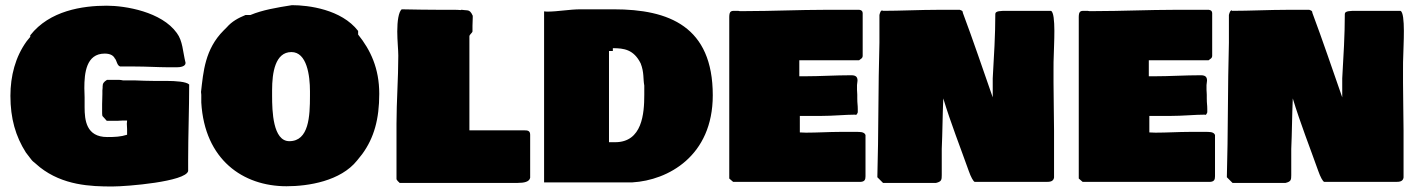

<svg xmlns="http://www.w3.org/2000/svg" viewBox="-20 -713 5394 728"><path d="M693.4 -64.5V-107.4C693.4 -201.2 697.3 -298.8 697.3 -392.6C686.5 -403.3 647.5 -406.2 609.4 -406.2H562.5C542 -406.2 514.6 -407.2 490.2 -408.2H446.3C441.4 -409.2 436.5 -410.2 431.6 -410.2H385.7C373 -402.3 369.1 -396.5 369.1 -384.8V-380.9C369.1 -376 368.2 -373 368.2 -370.1V-356.4C368.2 -341.8 367.2 -331.1 367.2 -318.4V-288.1C367.2 -283.2 367.2 -278.3 368.2 -273.4L384.8 -254.9H425.8C430.7 -254.9 436.5 -255.9 443.4 -255.9H461.9C461.9 -251 460.9 -247.1 460.9 -244.1C460.9 -236.3 461.9 -231.4 461.9 -223.6V-202.1C437.5 -194.3 415 -193.4 386.7 -193.4C306.6 -193.4 300.8 -257.8 300.8 -306.6V-343.8C300.8 -352.5 299.8 -366.2 299.8 -378.9C299.8 -435.5 306.6 -509.8 377 -509.8C400.4 -509.8 411.1 -501 416 -490.2V-491.2C423.2 -481.6 423.6 -464.9 435.5 -460.9H489.3C535.2 -460.9 581.1 -458 612.3 -458H652.3C661.1 -458 683.6 -460 683.6 -474.6C672.8 -518 673.2 -557.5 650.4 -587.9C592.7 -668.6 455.3 -691.4 384.8 -691.4C293 -691.4 168 -672.9 94.7 -579.1V-580.1V-573.2L81.1 -556.6C38.1 -497.1 19.5 -424.8 19.5 -349.6C19.5 -263.7 39.1 -196.3 78.1 -134.8L93.8 -114.3C98.6 -107.4 103.5 -101.6 110.4 -96.7L130.9 -79.1C218.8 -9.8 324.2 -5.9 405.3 -5.9C461.8 -5.9 684.4 -24.3 693.4 -64.5Z M743.2 -353.5V-324.2C755.9 -107.4 901.4 -6.8 1066.4 -6.8C1149.4 -6.8 1271.5 -26.4 1334 -104.5L1353.5 -128.9C1398.4 -190.4 1418 -261.7 1418 -357.4C1418 -454.1 1384.8 -523.4 1337.9 -582V-595.7C1274.4 -677.7 1149.4 -693.4 1086.9 -693.4C1028.2 -684.1 975.4 -675.2 929.7 -656.2H911.1C882.8 -644.5 859.4 -631.8 839.8 -609.4L828.1 -597.7C756.8 -526.4 751 -440.4 742.2 -364.3ZM1011.7 -349.6V-371.1C1011.7 -437.5 1023.4 -515.6 1085 -515.6C1143.6 -515.6 1155.3 -426.8 1155.3 -367.2V-349.6C1155.3 -272.5 1151.4 -177.7 1077.1 -177.7C1014.6 -177.7 1011.7 -292 1011.7 -349.6Z M1495.1 -19.5H1943.4C1966.8 -19.5 1987.3 -23.4 1990.2 -39.1V-202.1C1990.2 -218.8 1978.5 -218.8 1966.8 -218.8H1759.8V-575.2C1759.8 -582 1770.5 -587.9 1771.5 -593.8V-615.2C1771.5 -626 1772.5 -635.7 1772.5 -646.5V-653.3C1765.6 -668.9 1759.8 -672.9 1752 -673.8C1744.1 -673.8 1734.4 -675.8 1731.4 -675.8C1729.5 -675.8 1727.5 -675.8 1726.6 -674.8C1717.8 -675.8 1709 -675.8 1701.2 -675.8H1654.3C1602.5 -675.8 1553.7 -676.8 1502.9 -677.7C1491.2 -667 1486.3 -632.8 1486.3 -593.8C1486.3 -559.6 1490.2 -524.4 1490.2 -502C1490.2 -414.1 1483.4 -328.1 1483.4 -244.1V-33.2C1490.6 -21.7 1490.6 -25.6 1495.1 -19.5Z M2306.6 -677.7H2181.6C2139.1 -677.7 2095.8 -668.9 2053.7 -668.9C2050.8 -668.9 2045.9 -669.9 2043 -669.9V-21.5H2377.9C2512.7 -29.3 2682.6 -121.1 2682.6 -351.6C2682.6 -612.6 2517.2 -677.7 2306.6 -677.7ZM2312.5 -173.8H2289.1V-519.5H2303.7V-530.3C2345.7 -530.3 2382.8 -525.4 2409.2 -472.7C2422.9 -437.5 2418 -414.1 2422.9 -388.7V-353.5C2422.9 -282.9 2415.4 -173.8 2312.5 -173.8Z M2745.1 -630.9V-36.1L2759.8 -23.4H3243.2C3258.8 -24.4 3261.7 -32.2 3261.7 -44.9V-201.2C3256.8 -213.9 3239.3 -212.9 3225.6 -212.9H3163.1C3124 -212.9 3079.1 -210 3036.1 -210C3028.3 -210 3020.5 -210.9 3012.7 -210.9V-273.4H3090.8C3140.6 -273.4 3184.6 -278.3 3223.6 -278.3V-277.3C3228.5 -277.3 3229.5 -280.3 3232.4 -287.1V-299.8C3232.4 -316.4 3230.5 -319.3 3230.5 -339.8V-353.5C3230.5 -361.3 3229.5 -367.2 3229.5 -372.1V-390.6C3229.5 -395.5 3231.4 -402.3 3231.4 -407.2C3231.4 -418.9 3227.5 -427.7 3208 -427.7C3146.5 -427.7 3089.8 -423.8 3032.2 -423.8H3010.7V-484.4H3237.3C3246.1 -491.2 3250 -492.2 3251 -500V-663.1C3251 -669.9 3247.1 -674.8 3238.3 -675.8H3108.4C3008.8 -675.8 2908.2 -670.9 2809.6 -670.9H2784.2C2781.2 -671.9 2778.3 -671.9 2773.4 -671.9H2761.7C2743.2 -671.9 2745.1 -658.2 2745.1 -630.9Z M3964.8 -671.9H3797.9C3775.4 -671.9 3753.9 -671.9 3753.9 -660.2C3753.9 -579.1 3749 -502 3744.1 -416V-343.8C3706.6 -450.8 3670.3 -559 3630.9 -664.1C3630.9 -671.9 3627 -672.9 3619.1 -675.8H3537.1C3466.8 -675.8 3393.6 -671.9 3326.2 -671.9V-673.8C3318.4 -673.8 3316.4 -663.1 3314.5 -656.2V-550.8C3309.6 -384.8 3311.5 -203.1 3306.6 -41L3328.1 -19.5H3529.3C3549.8 -24.4 3550.8 -31.2 3550.8 -48.8V-148.4C3553.7 -210.9 3553.7 -274.4 3556.6 -339.8V-342.8V-339.8C3585 -246.2 3620.9 -155.6 3653.3 -64.5C3661.1 -42 3670.9 -24.4 3675.8 -23.4H3949.2C3960 -23.4 3974.6 -24.4 3976.6 -40V-217.8C3976.6 -276.4 3974.6 -333 3974.6 -399.4V-451.2C3974.6 -467.8 3974.6 -486.3 3975.6 -505.9C3975.6 -534 3985.1 -664.3 3964.8 -671.9Z M4070.3 -630.9V-36.1L4085 -23.4H4568.4C4584 -24.4 4586.9 -32.2 4586.9 -44.9V-201.2C4582 -213.9 4564.5 -212.9 4550.8 -212.9H4488.3C4449.2 -212.9 4404.3 -210 4361.3 -210C4353.5 -210 4345.7 -210.9 4337.9 -210.9V-273.4H4416C4465.8 -273.4 4509.8 -278.3 4548.8 -278.3V-277.3C4553.7 -277.3 4554.7 -280.3 4557.6 -287.1V-299.8C4557.6 -316.4 4555.7 -319.3 4555.7 -339.8V-353.5C4555.7 -361.3 4554.7 -367.2 4554.7 -372.1V-390.6C4554.7 -395.5 4556.6 -402.3 4556.6 -407.2C4556.6 -418.9 4552.7 -427.7 4533.2 -427.7C4471.7 -427.7 4415 -423.8 4357.4 -423.8H4335.9V-484.4H4562.5C4571.3 -491.2 4575.2 -492.2 4576.2 -500V-663.1C4576.2 -669.9 4572.3 -674.8 4563.5 -675.8H4433.6C4334 -675.8 4233.4 -670.9 4134.8 -670.9H4109.4C4106.4 -671.9 4103.5 -671.9 4098.6 -671.9H4086.9C4068.4 -671.9 4070.3 -658.2 4070.3 -630.9Z M5290 -671.9H5123C5100.6 -671.9 5079.1 -671.9 5079.1 -660.2C5079.1 -579.1 5074.2 -502 5069.3 -416V-343.8C5031.8 -450.8 4995.5 -559 4956.1 -664.1C4956.1 -671.9 4952.1 -672.9 4944.3 -675.8H4862.3C4792 -675.8 4718.8 -671.9 4651.4 -671.9V-673.8C4643.6 -673.8 4641.6 -663.1 4639.6 -656.2V-550.8C4634.8 -384.8 4636.7 -203.1 4631.8 -41L4653.3 -19.5H4854.5C4875 -24.4 4876 -31.2 4876 -48.8V-148.4C4878.9 -210.9 4878.9 -274.4 4881.8 -339.8V-342.8V-339.8C4910.2 -246.2 4946.1 -155.6 4978.5 -64.5C4986.3 -42 4996.1 -24.4 5001 -23.4H5274.4C5285.2 -23.4 5299.8 -24.4 5301.8 -40V-217.8C5301.8 -276.4 5299.8 -333 5299.8 -399.4V-451.2C5299.8 -467.8 5299.8 -486.3 5300.8 -505.9C5300.8 -534 5310.3 -664.3 5290 -671.9Z"/></svg>

Font: Bowlby One SC
Style: Regular
Weight: 400
Width: 1
Version: Version 1.2